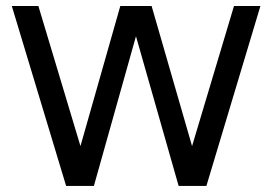

<svg xmlns="http://www.w3.org/2000/svg" viewBox="-20 -615 900 635"><path d="M198.7 0H290.5L429.7 -495.1L570.8 0H662.6L841.3 -595.2H753.9L615.2 -131.8L481.4 -595.2H377.9L246.1 -131.8L106.9 -595.2H19Z"/></svg>

Font: Now Medium
Style: Regular
Weight: 500
Designer: Alfredo Marco Pradil
Foundry: Alfredo Marco Pradil
Version: Version 1.200;hotconv 1.0.109;makeotfexe 2.5.65596